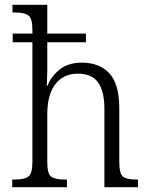

<svg xmlns="http://www.w3.org/2000/svg" viewBox="-20 -780 628 800"><path d="M31 0V-32H44Q82 -32 98.5 -44.5Q115 -57 115 -106V-604H33V-640H115V-656Q115 -704 98 -716Q81 -728 45 -728H32V-760H177V-640H338V-604H177V-487Q177 -468 176 -448.5Q175 -429 175 -423H178Q194 -463 229.5 -491Q265 -519 321 -519Q395 -519 436 -474Q477 -429 477 -330V-107Q477 -56 492.5 -44Q508 -32 546 -32H555V0H415V-327Q415 -399 389 -436Q363 -473 304 -473Q244 -473 210.5 -429Q177 -385 177 -304V-104Q177 -55 194 -43.5Q211 -32 249 -32H259V0Z"/></svg>

Font: Noto Serif SemiCondensed Light
Style: Regular
Weight: 300
Width: 4
Designer: Monotype Design Team
Foundry: Monotype Imaging Inc.
Version: Version 2.013